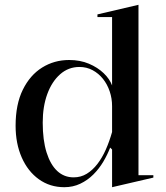

<svg xmlns="http://www.w3.org/2000/svg" viewBox="-20 -765 691 800"><path d="M557 -745V-35H619V-25L447 15V-142L439 -150Q428 -121 410.5 -91.5Q393 -62 369 -38Q345 -14 314.5 0.5Q284 15 248 15Q188 15 142 -18Q96 -51 70.5 -109Q45 -167 45 -241Q45 -330 75 -391Q105 -452 155.5 -483.5Q206 -515 268 -515Q314 -515 350.5 -499.5Q387 -484 412 -460Q437 -436 447 -409V-694H386V-705ZM311 -486Q265 -486 230.5 -455.5Q196 -425 177 -373Q158 -321 158 -254Q158 -181 174 -130Q190 -79 218.5 -52.5Q247 -26 287 -26Q317 -26 341.5 -41Q366 -56 386 -82Q406 -108 421 -142Q436 -176 447 -215V-323Q447 -355 437 -384.5Q427 -414 409 -436.5Q391 -459 366 -472.5Q341 -486 311 -486Z"/></svg>

Font: Kalnia
Style: Regular
Weight: 400
Designer: Frida Medrano
Foundry: Frida Medrano
Version: Version 1.105